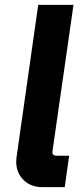

<svg xmlns="http://www.w3.org/2000/svg" viewBox="-20 -770 342 789"><path d="M154 -1Q102 -1 71.5 -36Q41 -71 48 -124L137 -750H282L196 -151Q194 -138 199 -134Q204 -130 215 -130H264L246 -1Z"/></svg>

Font: Finlandica
Style: Italic
Weight: 400
Italic angle: -8°
Designer: Niklas Ekholm, Juho Hiilivirta, Jaakko Suomalainen
Foundry: Helsinki Type Studio
Version: Version 1.064